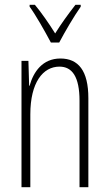

<svg xmlns="http://www.w3.org/2000/svg" viewBox="-20 -784 458 804"><path d="M193 -606H228C253 -653 288 -713 318 -756V-764H296C262 -720 238 -687 211 -644C185 -686 152 -733 126 -764H104V-756C129 -722 167 -655 193 -606ZM233 -539C158 -539 120 -483 104 -425H102L99 -529H70V0H107V-305C107 -439 160 -505 229 -505C282 -505 313 -463 313 -362V0H350V-373C350 -488 308 -539 233 -539Z"/></svg>

Font: Noto Sans Gurmukhi UI ExtraCondensed ExtraLight
Style: Regular
Weight: 200
Width: 2
Designer: Jelle Bosma - Monotype Design Team
Foundry: Monotype Imaging Inc.
Version: Version 2.004